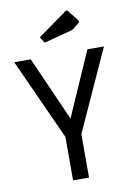

<svg xmlns="http://www.w3.org/2000/svg" viewBox="-92 -890 656 948"><g transform="rotate(-10 236.0 -416.0)"><path d="M222 -270 378 -625H461L276 -218V0H196V-218L11 -625H94L251 -270ZM176 -694 157 -724 302 -828Q308 -832 309 -832Q313 -832 316 -828L355 -779Q361 -771 361 -768Q361 -763 354 -758L330 -739Q326 -735 322 -733Q318 -731 309 -729Z"/></g></svg>

Font: Changa Light
Style: Regular
Weight: 300
Designer: Eduardo Rodriguez Tunni
Foundry: Eduardo Rodriguez Tunni
Version: Version 3.002; ttfautohint (v1.8.2)